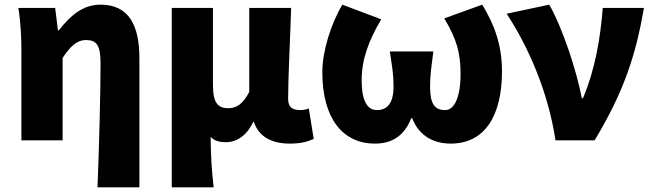

<svg xmlns="http://www.w3.org/2000/svg" viewBox="-20 -603 2805 825"><path d="M399 202H579V-352C579 -494 534 -583 412 -583C334 -583 281 -534 233 -473H229L217 -569H59C69 -506 72 -437 72 -392V0H249V-354C283 -405 311 -431 349 -431C396 -431 412 -408 412 -330C412 -203 406 25 399 202Z M718 202H898C889 124 886 66 885 -15C903 4 926 8 951 8C999 8 1042 -23 1068 -79H1071C1091 -18 1144 14 1225 14C1275 14 1303 5 1328 -6L1307 -137C1295 -132 1281 -130 1271 -130C1238 -130 1218 -141 1218 -178C1218 -269 1227 -438 1231 -569H1051V-208C1025 -158 998 -138 961 -138C916 -138 895 -161 895 -239V-569H718Z M1591 14C1659 14 1715 -14 1747 -95H1751C1783 -14 1849 14 1917 14C2060 14 2137 -101 2137 -297C2137 -413 2102 -501 2052 -583L1889 -524C1943 -434 1959 -374 1959 -285C1959 -185 1932 -130 1893 -130C1848 -130 1828 -156 1828 -231C1828 -285 1834 -315 1842 -382H1655C1665 -315 1671 -285 1671 -231C1671 -164 1647 -130 1600 -130C1552 -130 1534 -182 1534 -258C1534 -348 1564 -428 1618 -520L1451 -583C1402 -501 1365 -383 1365 -293C1365 -95 1452 14 1591 14Z M2367 0H2535C2662 -211 2712 -367 2747 -569H2570C2560 -441 2538 -307 2485 -181H2480C2458 -297 2398 -482 2340 -583L2157 -544C2248 -406 2335 -211 2367 0Z"/></svg>

Font: Noto Sans CJK Black
Style: Bold
Weight: 900
Designer: Ryoko NISHIZUKA (kana & ideographs); Paul D. Hunt (Latin, Greek & Cyrillic); Wenlong ZHANG (bopomofo); Sandoll Communica
Foundry: Adobe Systems Incorporated
Version: Version 1.000;PS 1;hotconv 1.0.78;makeotf.lib2.5.61930